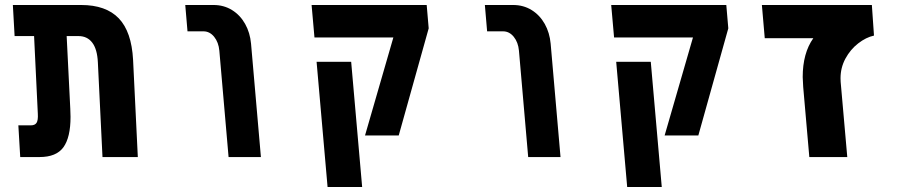

<svg xmlns="http://www.w3.org/2000/svg" viewBox="-20 -629 3640 769"><path d="M294.5 -484.5H247L261.5 -193.5Q262.5 -170.5 262.5 -161Q262.5 -78.5 234 -39.2Q205.5 0 138.5 0H61L53.5 -127H104Q120 -127 126.5 -137.2Q133 -147.5 131.5 -173.5L116.5 -484.5H38.5L31.5 -609H305Q404.5 -609 455.8 -555.5Q507 -502 513 -389.5L532 0H390.5L372 -379Q369.5 -432 349.5 -458.2Q329.5 -484.5 294.5 -484.5Z M795 -503.5H731L722 -609H835Q876.5 -609 909.2 -588.8Q942 -568.5 961.8 -533.2Q981.5 -498 985.5 -454L1025 0H895.5L858.5 -426Q855.5 -459.5 837.8 -481.5Q820 -503.5 795 -503.5Z M1555.5 -479H1239.5L1228 -609H1689L1697 -515.5L1577 -86.5H1442ZM1248 -381.5H1386.5L1430.5 120H1292Z M1995 -503.5H1931L1922 -609H2035Q2076.5 -609 2109.2 -588.8Q2142 -568.5 2161.8 -533.2Q2181.5 -498 2185.5 -454L2225 0H2095.5L2058.5 -426Q2055.5 -459.5 2037.8 -481.5Q2020 -503.5 1995 -503.5Z M2755.5 -479H2439.5L2428 -609H2889L2897 -515.5L2777 -86.5H2642ZM2448 -381.5H2586.5L2630.5 120H2492Z M3195 -320.5Q3195 -416 3237.5 -476H3043L3031.5 -609H3472L3480.5 -486.5Q3448.5 -479.5 3417.2 -455.2Q3386 -431 3366.2 -394.5Q3346.5 -358 3346.5 -315.5Q3346.5 -306 3347 -301L3373.5 0H3221.5L3197 -280.5Q3195 -308.5 3195 -320.5Z"/></svg>

Font: JuliaMono ExtraBold
Style: Italic
Weight: 800
Italic angle: -9°
Monospace: yes
Designer: cormullion
Foundry: corm
Version: Version 0.057; ttfautohint (v1.8.4)